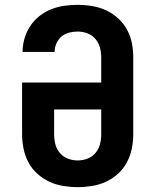

<svg xmlns="http://www.w3.org/2000/svg" viewBox="-20 -763 640 791"><path d="M300 8Q270 8 240 3Q210 -2 183 -14.5Q156 -27 133.5 -47.5Q111 -68 97 -94.5Q83 -121 77 -150.5Q71 -180 71 -210V-423H397V-525Q397 -546 392 -566Q387 -586 373.5 -602Q360 -618 340.5 -625.5Q321 -633 300 -633Q282 -633 264.5 -628.5Q247 -624 233.5 -612.5Q220 -601 212.5 -584Q205 -567 205 -549H73Q73 -577 81 -604.5Q89 -632 104.5 -655.5Q120 -679 142 -696.5Q164 -714 190 -724.5Q216 -735 244 -739Q272 -743 300 -743Q330 -743 360 -738Q390 -733 417 -720.5Q444 -708 466.5 -687.5Q489 -667 503.5 -640.5Q518 -614 523.5 -584.5Q529 -555 529 -525V-210Q529 -180 523 -150.5Q517 -121 503 -94.5Q489 -68 466.5 -47.5Q444 -27 417 -14.5Q390 -2 360 3Q330 8 300 8ZM300 -102Q321 -102 340.5 -109.5Q360 -117 373.5 -133Q387 -149 392 -169Q397 -189 397 -210V-312H203V-210Q203 -189 208 -169Q213 -149 226.5 -133Q240 -117 259.5 -109.5Q279 -102 300 -102Z"/></svg>

Font: Iosevka Aile Extrabold
Style: Regular
Weight: 800
Designer: Belleve Invis
Foundry: Belleve Invis
Version: Version 27.3.5; ttfautohint (v1.8.4)